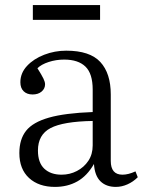

<svg xmlns="http://www.w3.org/2000/svg" viewBox="-20 -720 561 754"><path d="M196 14Q132 14 94 -21Q56 -56 56 -119Q56 -173 82.5 -206.5Q109 -240 172 -258Q235 -276 344 -280V-368Q344 -431 315.5 -458.5Q287 -486 232 -486Q200 -486 171 -476.5Q142 -467 127 -452Q144 -425 150.5 -411.5Q157 -398 157 -389Q157 -372 143.5 -360.5Q130 -349 108 -349Q86 -349 73 -361.5Q60 -374 60 -397Q60 -433 86 -461Q112 -489 153.5 -505Q195 -521 240 -521Q333 -521 374 -476.5Q415 -432 415 -349V-88Q415 -34 461 -34Q484 -34 512 -47L521 -24Q503 -6 480.5 4Q458 14 435 14Q397 14 374.5 -8Q352 -30 349 -76Q322 -29 283.5 -7.5Q245 14 196 14ZM222 -34Q254 -34 282 -48.5Q310 -63 327 -88.5Q344 -114 344 -149V-245Q228 -243 178.5 -217Q129 -191 129 -129Q129 -81 154 -57.5Q179 -34 222 -34ZM109 -642V-700H373V-642Z"/></svg>

Font: Literata 36pt Light
Style: Regular
Weight: 300
Designer: Latin by Veronika Burian and Jose Scaglione. Greek by Irene Vlachou. Cyrillic by Vera Evstafieva.
Foundry: TypeTogether
Version: Version 3.002